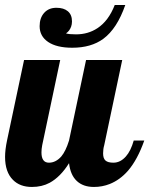

<svg xmlns="http://www.w3.org/2000/svg" viewBox="-28 -739 595 765"><path d="M129.9 -634.8Q129.9 -667.5 147.9 -687.7Q166 -708 196.8 -708Q226.1 -708 242.4 -694.1Q258.8 -680.2 258.8 -653.8Q258.8 -642.1 255.4 -632.8Q249 -615.2 234.9 -606Q246.6 -602.1 274.9 -602.1Q322.8 -602.1 359.9 -626.5Q404.3 -655.3 429.2 -719.2H471.2Q438.5 -625 383.8 -584.5Q335.4 -548.8 259.8 -548.8Q197.8 -548.8 163.8 -571.8Q129.9 -594.7 129.9 -634.8ZM23.4 -22.5Q-7.8 -53.7 -7.8 -113.8Q-7.8 -142.1 0 -179.2L67.9 -500H211.9L140.1 -160.2Q137.2 -145 137.2 -131.8Q137.2 -90.8 167 -90.8Q194.3 -90.8 216.3 -115.7Q233.9 -136.7 247.1 -179.2L314.9 -500H459L387.2 -160.2Q382.8 -145.5 382.8 -127.9Q382.8 -107.4 392.6 -99.1Q402.3 -90.8 423.8 -90.8Q451.7 -90.8 473.6 -115.7Q493.2 -137.7 504.9 -179.2H546.9Q520 -103 481.9 -58.6Q449.7 -22 409.2 -5.9Q379.4 5.9 346.2 5.9Q303.2 5.9 277.8 -18.1Q252.4 -42 247.1 -88.9Q212.9 -34.2 169.9 -10.7Q139.2 5.9 99.1 5.9Q51.3 5.9 23.4 -22.5Z"/></svg>

Font: Pattaya
Style: Regular
Weight: 400
Designer: Pablo Impallari / Thai characters Designed by Thanarat Vachiruckul and Suppakit Chalermlarp
Foundry: Pablo Impallari
Version: Version 2.000